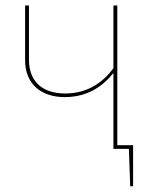

<svg xmlns="http://www.w3.org/2000/svg" viewBox="-20 -538 565 694"><path d="M404 -13.1V-518.3H390V-291.4C354.2 -242.9 299 -200.1 216 -200.1C133.1 -200.1 84.7 -242.9 84.7 -322.9V-518.3H70.7V-321.1C70.7 -232.3 130.6 -187 213.9 -187C298.2 -187 352.5 -227.7 390 -274.1V0H445.9L450.6 135.3H461.1V-13.1Z"/></svg>

Font: Fira Sans Hair
Style: Regular
Weight: 100
Designer: bBox Type GmbH & Carrois Corporate GbR & Edenspiekermann AG
Foundry: bBox Type GmbH & Carrois Corporate GbR & Edenspiekermann AG
Version: Version 4.300;PS 004.300;hotconv 1.0.88;makeotf.lib2.5.64775